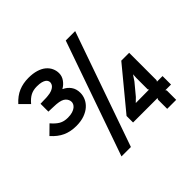

<svg xmlns="http://www.w3.org/2000/svg" viewBox="-183 -1062 1313 1313"><g transform="rotate(-45 473.5 -405.0)"><path d="M892 -98H837L843 -90V1H756V-89L762 -98H525V-161L767 -454H843V-189L838 -180H892ZM687 -820 396 10H305L596 -820ZM414 -496Q414 -470 403 -445Q392 -420 370 -400Q348 -380 314 -367.5Q280 -355 234 -355Q179 -355 136 -374.5Q93 -394 55 -437L117 -498Q144 -466 170 -451Q196 -436 233 -436Q260 -436 278.5 -442Q297 -448 308 -457Q319 -466 323.5 -476Q328 -486 328 -494Q328 -517 309.5 -535Q291 -553 244 -557Q237 -558 225 -558Q213 -558 200 -559Q185 -559 168 -560V-636Q185 -636 200 -637Q213 -637 224.5 -637.5Q236 -638 241 -639Q265 -641 280.5 -647.5Q296 -654 304.5 -662Q313 -670 316 -678.5Q319 -687 319 -694Q319 -700 315.5 -708Q312 -716 303 -722.5Q294 -729 277.5 -733.5Q261 -738 234 -738Q199 -738 173 -724.5Q147 -711 121 -680L59 -742Q97 -784 140 -802Q183 -820 235 -820Q278 -820 310.5 -810Q343 -800 364 -782.5Q385 -765 395.5 -742Q406 -719 406 -694Q406 -665 388.5 -640.5Q371 -616 346 -602V-600Q376 -587 395 -560.5Q414 -534 414 -496ZM761 -180 756 -188V-298L758 -331L748 -317L730 -290L662 -208L634 -181L633 -179Z"/></g></svg>

Font: TypoPRO Sinkin Sans
Style: 500 Medium
Weight: 500
Designer: Keith Bates
Foundry: K-Type
Version: Sinkin Sans (version 1.0)  by Keith Bates   •   © 2014   www